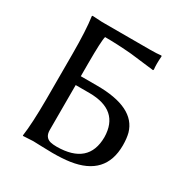

<svg xmlns="http://www.w3.org/2000/svg" viewBox="-152 -772 868 900"><g transform="rotate(30 281.5 -322.5)"><path d="M188 -327.1V-84Q188 -44.4 220.7 -35.6Q234.9 -32.2 254.9 -32.2Q426.3 -33.2 426.8 -183.1Q424.3 -326.2 263.2 -327.1ZM102.1 -444.8Q102.1 -573.7 91.8 -645L94.2 -647.9Q96.2 -647.9 147 -645H407.2Q443.4 -645 466.8 -647.9L469.2 -645Q465.8 -598.1 469.2 -573.2L466.8 -568.8Q466.8 -568.8 339.8 -584Q260.7 -590.8 194.8 -590.8Q188 -566.4 188 -444.8V-375H275.9Q480.5 -375 513.7 -257.8Q521 -230 521 -192.9Q521 -28.8 345.7 -2.9Q306.2 2.9 252.9 2.9Q233.9 2.9 194.3 1.5Q160.6 0 147 0L92.8 2.9L91.8 0Q101.6 -68.4 102.1 -200.2Z"/></g></svg>

Font: Linux Biolinum O
Style: Regular
Weight: 400
Designer: Philipp H. Poll
Foundry: Philipp H. Poll
Version: Version 1.0.4